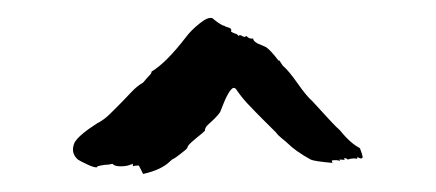

<svg xmlns="http://www.w3.org/2000/svg" viewBox="-20 -890 490 216"><path d="M384.8 -722.9Q385.7 -721.9 387.1 -717.1Q388.6 -712.4 387.6 -712.4Q386.7 -711.4 385.2 -711.9Q383.8 -712.4 381.9 -713.3V-711.4Q376.2 -712.4 371.4 -710.5Q370.5 -711.4 367.6 -712.4Q366.7 -710.5 368.6 -709.5Q367.6 -710.5 361.9 -710.5Q361.9 -709.5 362.9 -708.6Q360 -710.5 353.3 -709.5Q353.3 -707.6 354.3 -706.7Q333.3 -708.6 329.5 -710.5Q312.4 -720 303.8 -728.6Q301.9 -730.5 297.1 -734.3Q292.4 -738.1 290.5 -741Q285.7 -745.7 275.7 -755.7Q265.7 -765.7 258.6 -773.3Q251.4 -781 245.7 -789.5Q242.9 -793.3 239 -788.1Q235.2 -782.9 231.4 -773.3L227.6 -763.8Q225.7 -761 221.9 -757.1Q218.1 -753.3 214.3 -750Q210.5 -746.7 210.5 -742.9Q207.6 -740 201 -734.8Q194.3 -729.5 191.4 -725.7Q191.4 -724.8 190.5 -723.3Q189.5 -721.9 187.6 -720.5Q185.7 -719 183.3 -717.1Q181 -715.2 179 -713.8Q177.1 -712.4 175.2 -711.4Q173.3 -710.5 172.4 -709.5L171.4 -708.6Q161.9 -699 141 -694.3L136.2 -703.8Q131.4 -703.8 129.5 -702.9Q129.5 -702.9 129.5 -703.8Q129.5 -703.8 129.5 -703.8Q129.5 -704.8 129.5 -705.7Q127.6 -704.8 126.7 -704.8Q122.9 -702.9 115.7 -702.9Q108.6 -702.9 106.7 -705.7Q106.7 -705.7 101.9 -704.8Q98.1 -704.8 93.3 -703.8L89.5 -702.9V-701.9Q86.7 -701 78.6 -704.8Q70.5 -708.6 67.6 -710.5Q59 -718.1 63.8 -729.5Q68.6 -738.1 89.5 -751.4Q97.1 -755.2 103.8 -761.9Q110.5 -768.6 116.2 -774.3Q121.9 -780 128.1 -786.7Q134.3 -793.3 141 -797.1Q141.9 -798.1 144.3 -801Q146.7 -803.8 148.6 -805.7Q150.5 -807.6 150.5 -809.5Q166.7 -819 189.5 -848.6Q195.2 -856.2 204.8 -863.8Q214.3 -871.4 219 -869.5Q221 -867.6 225.7 -864.3Q230.5 -861 232.4 -861Q233.3 -860 237.1 -859Q241 -858.1 240 -854.3L241.9 -853.3Q243.8 -852.4 246.7 -851.4L248.6 -849.5Q249.5 -851.4 252.4 -849.5Q255.2 -847.6 257.1 -849.5Q261 -845.7 264.8 -846.7Q264.8 -844.8 267.1 -842.9Q269.5 -841 271 -840.5Q272.4 -840 274.8 -839Q277.1 -838.1 279 -837.1Q283.8 -834.3 293.3 -821.9H294.3Q296.2 -819 298.1 -816.2Q304.8 -810.5 314.8 -796.2Q324.8 -781.9 331.4 -776.2Q358.1 -746.7 361 -744.8Q361.9 -743.8 362.9 -742.9Q374.3 -728.6 385.7 -722.9Z"/></svg>

Font: KAZYinfo
Style: Bold
Weight: 700
Designer: emmanuel didier
Foundry: emmanuel didier
Version: Version 001.000